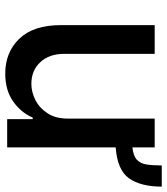

<svg xmlns="http://www.w3.org/2000/svg" viewBox="26 -638 619 710"><g transform="rotate(90 335.0 -282.5)"><path d="M251.4 7.1Q172.9 7.1 122.7 -44.9Q72.4 -96.9 72.4 -198.5V-545.5H178.6V-211.3Q178.6 -155.5 209.5 -122.5Q240.4 -89.5 289.8 -89.5Q319.6 -89.5 349.3 -104.4Q378.9 -119.3 398.8 -149.9Q418 -179.3 418 -224.4V-545.5H524.5V-463.1Q556.1 -466.6 570.1 -479.6Q584.2 -492.5 587.7 -515.3Q591.3 -538 591.3 -571.7H669.7Q669.4 -493.3 638.7 -450.3Q608 -407.3 524.5 -401.3V0H420.1V-94.5H414.4Q395.6 -50.8 354.2 -21.8Q312.9 7.1 251.4 7.1Z"/></g></svg>

Font: Linik Sans Medium
Style: Regular
Weight: 500
Designer: Rasmus Andersson (font), Cristiano Sobral (main changes)
Foundry: rsms
Version: Version 3.018;June 1, 2022;FontCreator 14.0.0.2814 64-bit; t